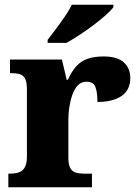

<svg xmlns="http://www.w3.org/2000/svg" viewBox="-20 -786 582 806"><path d="M15 0V-57H19Q42 -57 58 -62Q74 -67 83.5 -82.5Q93 -98 93 -129V-411Q93 -441 85.5 -455.5Q78 -470 63 -474.5Q48 -479 26 -479H22V-536H240L260 -451H265Q280 -485 299.5 -507Q319 -529 347 -539Q375 -549 415 -549Q473 -549 500 -524Q527 -499 527 -459Q527 -408 490 -383Q453 -358 389 -358Q389 -399 380.5 -421Q372 -443 343 -443Q321 -443 306.5 -427.5Q292 -412 283.5 -387.5Q275 -363 271 -336Q267 -309 267 -286V-124Q267 -95 275 -80.5Q283 -66 298 -61.5Q313 -57 332 -57H366V0ZM180 -619Q195 -638 214.5 -664Q234 -690 252.5 -717Q271 -744 281 -766H456V-756Q447 -743 424.5 -723Q402 -703 373 -681Q344 -659 314 -639.5Q284 -620 259 -606H180Z"/></svg>

Font: Noto Serif Tibetan ExtraBold
Style: Regular
Weight: 800
Version: Version 2.103